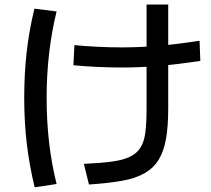

<svg xmlns="http://www.w3.org/2000/svg" viewBox="-20 -811 920 837"><path d="M345.6 -96.7Q418.9 -100 468.3 -106.7Q517.8 -113.3 547.8 -128.3Q577.8 -143.3 593.3 -168.9Q608.9 -194.4 613.9 -235.6Q618.9 -276.7 618.9 -337.8V-791.1H713.3V-337.8Q713.3 -261.1 703.9 -206.7Q694.4 -152.2 672.2 -115.6Q650 -78.9 610.6 -56.1Q571.1 -33.3 511.7 -22.8Q452.2 -12.2 367.8 -6.7ZM300 -526.7 304.4 -614.4Q345.6 -610 402.2 -607.2Q458.9 -604.4 511.1 -604.4Q588.9 -604.4 668.9 -611.1Q748.9 -617.8 850 -633.3L853.3 -545.6Q751.1 -530 670 -523.3Q588.9 -516.7 511.1 -516.7Q458.9 -516.7 400.6 -519.4Q342.2 -522.2 300 -526.7ZM131.1 5.6Q107.8 -91.1 96.7 -185Q85.6 -278.9 85.6 -384.4Q85.6 -488.9 96.1 -582.8Q106.7 -676.7 130 -773.3L226.7 -761.1Q204.4 -668.9 193.9 -576.7Q183.3 -484.4 183.3 -384.4Q183.3 -283.3 193.9 -191.1Q204.4 -98.9 226.7 -8.9Z"/></svg>

Font: Paperlogy 5 Medium
Style: Regular
Weight: 500
Designer: redesigned by Lee Juim, glyphs from Gmarket Sans & Montserrat
Foundry: PT&
Version: Version 1.001